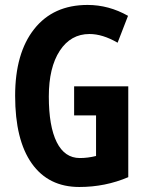

<svg xmlns="http://www.w3.org/2000/svg" viewBox="-20 -744 583 774"><path d="M278.8 -396H497.1V-29.8Q404.3 9.8 299.8 9.8Q175.3 9.8 108.2 -85Q41 -179.7 41 -357.9Q41 -529.8 117.9 -627Q194.8 -724.1 333 -724.1Q418.5 -724.1 496.1 -680.2L454.1 -571.8Q393.6 -606.9 340.8 -606.9Q265.1 -606.9 220.9 -539.3Q176.8 -471.7 176.8 -355Q176.8 -234.9 208.7 -170.9Q240.7 -106.9 301.8 -106.9Q334 -106.9 367.2 -115.2V-278.8H278.8Z"/></svg>

Font: TypoPRO Open Sans Condensed
Style: Bold
Weight: 700
Width: 3
Foundry: Ascender Corporation
Version: Version 1.11